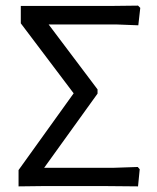

<svg xmlns="http://www.w3.org/2000/svg" viewBox="-20 -662 558 683"><path d="M471 -642 479 -634 472 -572 394 -575H153L327 -344V-329L137 -65H381L470 -68L477 -60L471 1L364 0H126L46 1V-57L242 -330L54 -579V-641H387Z"/></svg>

Font: Alegreya Sans SC
Style: Regular
Weight: 400
Designer: Juan Pablo del Peral
Foundry: Huerta Tipografica
Version: Version 2.007